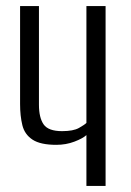

<svg xmlns="http://www.w3.org/2000/svg" viewBox="-20 -611 430 631"><path d="M264 0V-167Q252 -156 224.5 -145.5Q197 -135 165 -135Q113 -135 87 -152Q61 -169 53.5 -199.5Q46 -230 46 -269V-591H108V-267Q108 -224 123.5 -202Q139 -180 184 -180Q221 -180 239.5 -190.5Q258 -201 264 -207V-591H327V0Z"/></svg>

Font: Alumni Sans
Style: Regular
Weight: 400
Designer: Robert E. Leuschke
Foundry: Robert E. Leuschke
Version: Version 1.018